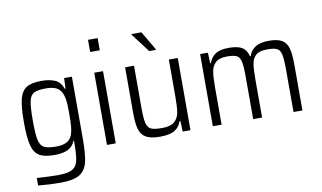

<svg xmlns="http://www.w3.org/2000/svg" viewBox="-90 -938 2238 1336"><g transform="rotate(-10 1029.5 -270.0)"><path d="M80 195V142Q172 148 227 148Q297 148 328.5 131.5Q360 115 370 75Q380 35 380 -52V-68H376Q360 -28 324 -11Q288 6 229 6Q158 6 122.5 -16Q87 -38 73 -92.5Q59 -147 59 -255Q59 -363 73 -418.5Q87 -474 123 -496Q159 -518 230 -518Q286 -518 324.5 -501Q363 -484 380 -435H385L388 -510H443V-71Q443 39 429 95Q415 151 372 177Q329 203 238 203Q158 203 80 195ZM367 -116Q375 -141 377.5 -172Q380 -203 380 -255Q380 -309 378 -337.5Q376 -366 369 -388Q357 -428 329 -444.5Q301 -461 252 -461Q192 -461 166 -447.5Q140 -434 131 -392.5Q122 -351 122 -255Q122 -160 131 -119Q140 -78 166 -64Q192 -50 252 -50Q300 -50 328 -66Q356 -82 367 -116Z M598 -657V-743H666V-657ZM601 0V-510H663V0Z M819 -189V-510H882V-209Q882 -135 890.5 -102.5Q899 -70 922.5 -59.5Q946 -49 999 -49Q1059 -49 1086.5 -72.5Q1114 -96 1121 -135Q1128 -174 1128 -246V-510H1191V0H1136L1133 -75H1127Q1114 -35 1079.5 -13.5Q1045 8 976 8Q909 8 875.5 -12Q842 -32 830.5 -73Q819 -114 819 -189ZM1004 -592 903 -725V-730H973L1051 -597V-592Z M1349 -510H1404L1407 -435H1412Q1425 -474 1457 -496Q1489 -518 1552 -518Q1615 -518 1646 -499Q1677 -480 1688 -435H1693Q1706 -474 1739.5 -496Q1773 -518 1836 -518Q1898 -518 1929 -498.5Q1960 -479 1971 -438Q1982 -397 1982 -322V0H1919V-301Q1919 -375 1911.5 -407.5Q1904 -440 1883 -450.5Q1862 -461 1814 -461Q1759 -461 1734 -439Q1709 -417 1703 -378.5Q1697 -340 1697 -264V0H1634V-301Q1634 -375 1626.5 -407.5Q1619 -440 1598 -450.5Q1577 -461 1529 -461Q1475 -461 1449.5 -437.5Q1424 -414 1417.5 -375Q1411 -336 1411 -264V0H1349Z"/></g></svg>

Font: Saira Semi Condensed Light
Style: Regular
Weight: 300
Width: 4
Designer: Hector Gatti with collaboration of the Omnibus-Type team
Foundry: Omnibus-Type
Version: Version 1.001; ttfautohint (v1.8)